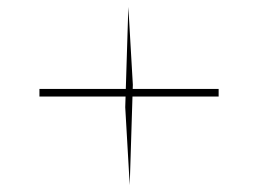

<svg xmlns="http://www.w3.org/2000/svg" viewBox="-20 -561 746 555"><path d="M94 -282V-304H612V-282ZM355 -26 342 -251 351 -541 364 -316Z"/></svg>

Font: Lexend Exa Thin
Style: Regular
Weight: 250
Designer: Bonnie Shaver-Troup, Thomas Jockin
Foundry: Lexend
Version: Version 1.007